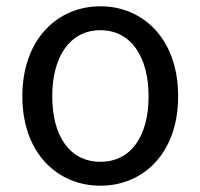

<svg xmlns="http://www.w3.org/2000/svg" viewBox="-20 -577 637 610"><path d="M299 13C435 13 546 -90 546 -271C546 -453 435 -557 299 -557C163 -557 51 -453 51 -271C51 -90 163 13 299 13ZM299 -63C202 -63 146 -144 146 -271C146 -397 202 -481 299 -481C396 -481 452 -397 452 -271C452 -144 396 -63 299 -63Z"/></svg>

Font: Noto Sans JP
Style: Regular
Weight: 400
Designer: Ryoko NISHIZUKA  (kana, bopomofo & ideographs); Paul D. Hunt (Latin, Greek & Cyrillic); Sandoll Communications , Soo-you
Foundry: Adobe
Version: Version 2.002;hotconv 1.0.116;makeotfexe 2.5.65601